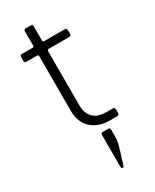

<svg xmlns="http://www.w3.org/2000/svg" viewBox="-217 -669 780 964"><g transform="rotate(-30 173.5 -187.0)"><path d="M234 43V90Q234 109 223 147L197 231Q196 238 188.5 238Q181 238 181 229V43Q181 32 192 32H224Q234 32 234 43ZM97 -465H36Q25 -465 25 -475V-499Q25 -510 36 -510H97Q106 -510 106 -519V-600Q106 -612 117 -612H146Q157 -612 157 -600V-519Q157 -510 166 -510H285Q296 -510 296 -499V-475Q296 -465 285 -465H166Q157 -465 157 -456V-141Q157 -95 183 -70Q209 -45 256 -45H295Q306 -45 306 -34V-11Q306 0 295 0H252Q186 0 146 -37Q106 -74 106 -139V-456Q106 -465 97 -465Z"/></g></svg>

Font: Rajdhani
Style: Regular
Weight: 400
Designer: Satya Rajpurohit, Jyotish Sonowal
Foundry: Indian Type Foundry
Version: Version 1.201 February 1, 2022